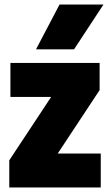

<svg xmlns="http://www.w3.org/2000/svg" viewBox="-20 -828 478 848"><path d="M21 0V-120L206 -400H26V-550H420V-430L235 -150H425V0ZM139 -610 243 -808H437L307 -610Z"/></svg>

Font: Encode Sans Cnd Black
Style: Regular
Weight: 900
Width: 3
Designer: Multiple Designers
Foundry: Impallari Type
Version: Version 3.002; ttfautohint (v1.8.3) -l 8 -r 50 -G 200 -x 14 